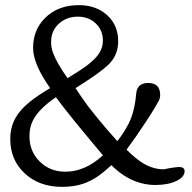

<svg xmlns="http://www.w3.org/2000/svg" viewBox="-20 -728 749 748"><path d="M234.4 -59.1Q312 -59.1 380.9 -123L342.8 -168.5Q296.4 -224.1 273.4 -252.4Q227.1 -309.6 197.8 -349.1Q131.3 -304.2 108.4 -258.8Q94.7 -232.4 94.7 -197.8Q94.7 -138.2 134.8 -98.6Q174.8 -59.1 234.4 -59.1ZM179.2 -560.1Q179.2 -541.5 188 -518.6Q203.1 -480 243.2 -423.3Q294.4 -454.6 317.9 -472.2Q350.6 -497.1 364.7 -518.1Q380.9 -541.5 380.9 -569.8Q380.9 -610.4 353 -636.7Q325.2 -663.1 283.2 -663.1Q238.8 -663.1 209 -635.3Q179.2 -607.9 179.2 -565.9ZM675.8 -77.6Q699.2 -77.6 699.2 -61.5Q699.2 -38.1 667 -22.9Q634.3 -7.3 584 -7.3Q544.9 -7.3 506.8 -22Q457.5 -41 414.1 -84.5Q383.3 -56.6 364.7 -43.5Q335.4 -22.9 304.2 -12.2Q267.6 0 221.7 0Q133.3 0 76.7 -52.2Q20 -104.5 20 -186Q20 -233.4 41.5 -270.5Q59.6 -302.2 97.7 -332.5Q123.5 -353.5 175.3 -384.8Q108.9 -478.5 108.9 -541.5Q108.9 -611.8 155.8 -658.2Q206.1 -708 286.6 -708Q354.5 -708 397.5 -668.9Q440.4 -629.9 440.4 -567.4Q440.4 -518.6 410.6 -484.9Q405.8 -478 383.3 -459.5Q345.7 -429.2 274.4 -384.8Q288.6 -362.3 302.2 -343.3Q320.3 -316.4 348.6 -281.7Q386.2 -234.4 437 -178.2Q463.9 -211.9 481.9 -248Q504.4 -293.5 510.3 -360.8Q513.2 -404.8 557.1 -404.8Q604 -404.8 604 -357.9Q604 -343.8 596.7 -332Q572.8 -288.6 531.2 -228Q518.6 -207.5 473.1 -145Q510.3 -107.9 538.6 -91.3Q576.7 -68.4 618.7 -68.4Q635.7 -72.3 652.3 -74.7Z"/></svg>

Font: inglobal
Style: Regular
Weight: 400
Designer: Andrey Kochetov, Denis Davydov, Evgeny Yurtaev
Foundry: inglobal
Version: Version 1.00 September 25, 2014, initial release